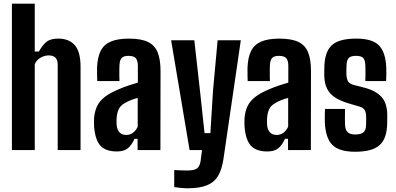

<svg xmlns="http://www.w3.org/2000/svg" viewBox="-20 -820 2164 1049"><path d="M45.1 0V-800H169.9V-538.5H192.5Q211.6 -572.9 233.5 -591Q255.3 -609.1 298.6 -609.1Q356.4 -609.1 388.2 -573.6Q420.1 -538.1 420.1 -455.2V0H295.3V-465.6Q295.3 -492.5 283 -504.9Q270.7 -517.3 246.1 -517.3Q223.6 -517.3 201.4 -504.7Q179.2 -492.1 169.9 -468.9V0Z M619 7.5Q557.9 7.5 529.1 -23.6Q500.3 -54.7 494.1 -127.2Q493.6 -137.4 493.5 -150.4Q493.4 -163.4 493.9 -173.3Q497 -212.5 511 -241.1Q525.1 -269.7 554.4 -291.9Q583.6 -314 632.6 -334Q657.9 -344.8 682.4 -353Q707 -361.1 733.2 -368.7V-460.9Q733.2 -487.6 722.6 -501.2Q712 -514.8 681.6 -514.8Q655.9 -514.8 645.1 -503.6Q634.2 -492.4 632.7 -464.9Q632.2 -456.5 632 -439.6Q631.7 -422.7 632 -405.2Q632.2 -387.7 632.7 -377H511.3Q510.8 -386.8 510.3 -410.2Q509.8 -433.6 510.3 -451.2Q512.5 -506.3 529.7 -541.2Q546.9 -576.1 584.4 -592.5Q621.9 -609 685.1 -609Q750.9 -609 788.4 -590.8Q825.9 -572.7 841.5 -533.6Q857.1 -494.5 857.1 -431.9L856.4 0H731.7V-61.6H715Q699.2 -26.5 678 -9.5Q656.8 7.5 619 7.5ZM669.6 -82.7Q690.9 -82.7 706.9 -94.9Q722.9 -107 732.4 -128.1V-285.1Q714.7 -280.5 697.5 -274Q680.3 -267.5 664.1 -258.1Q637.3 -243.4 627.9 -221.9Q618.6 -200.4 617.1 -173.3Q616.7 -163.9 616.7 -154.9Q616.8 -145.9 617.3 -136.9Q619.8 -110.6 633.1 -96.6Q646.3 -82.7 669.6 -82.7Z M1003.9 208.7Q988 208.7 968.2 206.8Q948.3 204.9 931.9 202.2V109Q944.8 109.8 967 110.7Q989.2 111.5 1003.6 111.5Q1042.6 111.5 1057.5 99.3Q1072.4 87.1 1076.3 57.4L1083.8 0H1015.8L914.9 -600H1041.6L1072.8 -322.5L1097.5 -92.7H1129.5L1143.6 -322.5L1169 -600H1295.7L1201 47.7Q1192.6 104.8 1171.8 140.3Q1151.1 175.8 1110.9 192.2Q1070.8 208.7 1003.9 208.7Z M1441 7.5Q1379.9 7.5 1351.1 -23.6Q1322.3 -54.7 1316.1 -127.2Q1315.6 -137.4 1315.5 -150.4Q1315.4 -163.4 1315.9 -173.3Q1319 -212.5 1333 -241.1Q1347.1 -269.7 1376.4 -291.9Q1405.6 -314 1454.6 -334Q1479.9 -344.8 1504.4 -353Q1529 -361.1 1555.2 -368.7V-460.9Q1555.2 -487.6 1544.6 -501.2Q1534 -514.8 1503.6 -514.8Q1477.9 -514.8 1467.1 -503.6Q1456.2 -492.4 1454.7 -464.9Q1454.2 -456.5 1454 -439.6Q1453.7 -422.7 1454 -405.2Q1454.2 -387.7 1454.7 -377H1333.3Q1332.8 -386.8 1332.3 -410.2Q1331.8 -433.6 1332.3 -451.2Q1334.5 -506.3 1351.7 -541.2Q1368.9 -576.1 1406.4 -592.5Q1443.9 -609 1507.1 -609Q1572.9 -609 1610.4 -590.8Q1647.9 -572.7 1663.5 -533.6Q1679.1 -494.5 1679.1 -431.9L1678.4 0H1553.7V-61.6H1537Q1521.2 -26.5 1500 -9.5Q1478.8 7.5 1441 7.5ZM1491.6 -82.7Q1512.9 -82.7 1528.9 -94.9Q1544.9 -107 1554.4 -128.1V-285.1Q1536.7 -280.5 1519.5 -274Q1502.3 -267.5 1486.1 -258.1Q1459.3 -243.4 1449.9 -221.9Q1440.6 -200.4 1439.1 -173.3Q1438.7 -163.9 1438.7 -154.9Q1438.8 -145.9 1439.3 -136.9Q1441.8 -110.6 1455.1 -96.6Q1468.3 -82.7 1491.6 -82.7Z M1919.9 9.1Q1833 9.1 1795.7 -28.5Q1758.4 -66 1754.7 -152Q1754.2 -169.5 1754.6 -192Q1755 -214.6 1755.7 -224.9H1865.1Q1864.5 -197.8 1864.5 -175.6Q1864.5 -153.3 1865 -139.1Q1866.4 -109.2 1880 -97.2Q1893.6 -85.2 1919.9 -85.2Q1951.9 -85.2 1965.9 -97.2Q1980 -109.2 1980.2 -139.1Q1980.4 -152.2 1980.4 -157Q1980.5 -161.8 1980.6 -166.3Q1980.6 -170.8 1980.5 -183.1Q1980.2 -204.8 1972.7 -218.2Q1965.1 -231.6 1945.1 -237.4L1881.4 -256.1Q1839.6 -268.7 1810.7 -287.5Q1781.8 -306.3 1766.9 -335.7Q1752 -365 1751.6 -409Q1751.5 -418.8 1751.6 -427.6Q1751.7 -436.5 1751.9 -445.5Q1752.1 -533.2 1791 -571.2Q1829.8 -609.1 1925.9 -609.1Q2013.7 -609.1 2050.1 -572.3Q2086.6 -535.6 2090.4 -451.1Q2091.1 -433.7 2090.8 -410.7Q2090.4 -387.7 2089.4 -377H1975.9Q1976.5 -388.3 1976.7 -405.7Q1976.9 -423.1 1976.7 -439.7Q1976.5 -456.3 1976 -464.9Q1974.8 -492.4 1963.9 -503.6Q1953.1 -514.9 1925.9 -514.9Q1897.2 -514.9 1885.8 -503.6Q1874.5 -492.4 1873.5 -464.9Q1873 -451.9 1872.6 -444.7Q1872.3 -437.4 1872.5 -419.4Q1872.7 -395.2 1879.6 -379.2Q1886.5 -363.2 1911.4 -356.2L1968.1 -341.6Q2031.5 -325.8 2063.6 -291.3Q2095.8 -256.9 2095.8 -189.5Q2095.8 -180.1 2095.7 -169.3Q2095.6 -158.6 2095.4 -148.8Q2094.9 -64.5 2054.7 -27.7Q2014.6 9.1 1919.9 9.1Z"/></svg>

Font: Big Shoulders Thin
Style: Regular
Weight: 100
Designer: Patric King
Foundry: XO Type Co
Version: Version 2.002